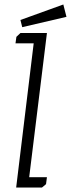

<svg xmlns="http://www.w3.org/2000/svg" viewBox="-20 -835 316 855"><path d="M276 -760 79 -714 71 -746 262 -815ZM53 -671 71 -688H189L110 -46H189L185 -15L167 0H52L130 -642H49Z"/></svg>

Font: Zilla Slab Light
Style: Italic
Weight: 300
Italic angle: -6°
Designer: Typotheque.com
Foundry: Typotheque type foundry
Version: Version 1.1; 2017; ttfautohint (v1.6)